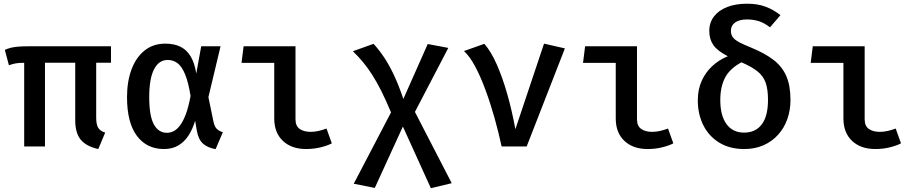

<svg xmlns="http://www.w3.org/2000/svg" viewBox="-20 -772 4840 1012"><path d="M217 -457.5V0H107.5V-457.5ZM487 -457.5V-152.5Q487 -115.5 497.8 -98.2Q508.5 -81 534.5 -73L498 13.5Q436 0 406.2 -35Q376.5 -70 376.5 -138.5V-457.5ZM565 -528V-441.5H136.5Q105.5 -441.5 87.8 -440.5Q70 -439.5 57 -436.8Q44 -434 27 -428L5.5 -509Q20.5 -516 36.2 -520Q52 -524 73.8 -526Q95.5 -528 128 -528Z M851.5 -542Q897.5 -542 930.8 -525.8Q964 -509.5 984.8 -475Q1005.5 -440.5 1014.5 -384.5L1040.5 -528H1142.5L1078.5 -260L1105 -131.5Q1110.5 -105 1122.2 -93.2Q1134 -81.5 1154.5 -75L1116.5 14Q1077 7.5 1051.8 -13.5Q1026.5 -34.5 1018 -80.5L1008.5 -135.5Q995.5 -91.5 973.8 -58Q952 -24.5 920.2 -5.5Q888.5 13.5 844 13.5Q753.5 13.5 701.5 -56Q649.5 -125.5 649.5 -260Q649.5 -342 673 -405.5Q696.5 -469 741.8 -505.5Q787 -542 851.5 -542ZM864 -456Q817 -456 791.8 -406.5Q766.5 -357 766.5 -260Q766.5 -161.5 790.8 -116.8Q815 -72 860 -72Q876.5 -72 893.8 -80Q911 -88 927.5 -109Q944 -130 958.8 -168.2Q973.5 -206.5 984.5 -266.5Q972.5 -340 955.2 -381.2Q938 -422.5 915.5 -439.2Q893 -456 864 -456Z M1425.5 -440.5H1253L1264 -528H1537.5V-143.5Q1537.5 -107.5 1559.8 -92.2Q1582 -77 1617.5 -77Q1638.5 -77 1659.8 -82Q1681 -87 1701 -94.5L1729 -16.5Q1708 -5 1671.5 4.2Q1635 13.5 1593.5 13.5Q1516.5 13.5 1471 -29.5Q1425.5 -72.5 1425.5 -147.5Z M1949 -541Q1979.5 -507.5 2005.8 -467.8Q2032 -428 2056.8 -375.5Q2081.5 -323 2106 -250.5L2167 -182L2361 193.5L2251 220L2103.5 -105L2041 -179.5Q2014.5 -243 1990.5 -291Q1966.5 -339 1942.8 -376.2Q1919 -413.5 1894 -443.8Q1869 -474 1840 -502ZM2234.5 -540 2343 -519.5 2167 -182 2103.5 -105 1955.5 218.5 1844.5 196.5 2041 -179.5 2106 -250.5Z M2624 0Q2608 -74 2586.5 -150.8Q2565 -227.5 2539.2 -297.2Q2513.5 -367 2485 -420.8Q2456.5 -474.5 2425.5 -503L2533 -541Q2569 -499.5 2599 -431Q2629 -362.5 2653.8 -275.8Q2678.5 -189 2696.5 -91L2847.5 -542L2957.5 -517L2756 0Z M3225.5 -440.5H3053L3064 -528H3337.5V-143.5Q3337.5 -107.5 3359.8 -92.2Q3382 -77 3417.5 -77Q3438.5 -77 3459.8 -82Q3481 -87 3501 -94.5L3529 -16.5Q3508 -5 3471.5 4.2Q3435 13.5 3393.5 13.5Q3316.5 13.5 3271 -29.5Q3225.5 -72.5 3225.5 -147.5Z M3918.5 -752.5Q3974 -752.5 4016.5 -736.2Q4059 -720 4093.5 -692L4038.5 -628Q4007.5 -652 3978.8 -660.8Q3950 -669.5 3917 -669.5Q3877 -669.5 3854.8 -653.5Q3832.5 -637.5 3832.5 -610Q3832.5 -589.5 3842.5 -575.8Q3852.5 -562 3876 -549.5Q3899.5 -537 3941.5 -520Q4011 -491.5 4056.8 -456.5Q4102.5 -421.5 4124.5 -371Q4146.5 -320.5 4146.5 -245Q4146.5 -191 4129.8 -144Q4113 -97 4081.2 -61.8Q4049.5 -26.5 4004.5 -6.5Q3959.5 13.5 3902.5 13.5Q3826 13.5 3771 -20.2Q3716 -54 3687 -112.2Q3658 -170.5 3658 -242.5Q3658 -300 3678.2 -345.2Q3698.5 -390.5 3734 -423.5Q3769.5 -456.5 3816 -475.5Q3761 -504 3739.8 -534.8Q3718.5 -565.5 3718.5 -608.5Q3718.5 -653 3743.2 -685.2Q3768 -717.5 3812.8 -735Q3857.5 -752.5 3918.5 -752.5ZM3888 -443.5Q3826 -410 3801.2 -361.8Q3776.5 -313.5 3776.5 -245Q3776.5 -163 3809.2 -118Q3842 -73 3902 -73Q3962.5 -73 3995.2 -116.5Q4028 -160 4028 -245.5Q4028 -301.5 4015.5 -336.5Q4003 -371.5 3972.5 -396Q3942 -420.5 3888 -443.5Z M4425.5 -440.5H4253L4264 -528H4537.5V-143.5Q4537.5 -107.5 4559.8 -92.2Q4582 -77 4617.5 -77Q4638.5 -77 4659.8 -82Q4681 -87 4701 -94.5L4729 -16.5Q4708 -5 4671.5 4.2Q4635 13.5 4593.5 13.5Q4516.5 13.5 4471 -29.5Q4425.5 -72.5 4425.5 -147.5Z"/></svg>

Font: Fira Code Light Medium
Style: Regular
Weight: 500
Monospace: yes
Version: Version 5.002